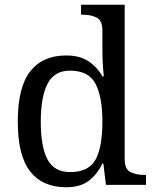

<svg xmlns="http://www.w3.org/2000/svg" viewBox="-20 -780 654 810"><path d="M259 10Q160 10 107.5 -56.5Q55 -123 55 -267Q55 -412 107.5 -479Q160 -546 259 -546Q317 -546 353.5 -521.5Q390 -497 412 -458H418Q415 -483 413.5 -513.5Q412 -544 412 -568V-650Q412 -694 387.5 -706Q363 -718 330 -718H322V-760H506V-110Q506 -66 530.5 -54Q555 -42 588 -42H596V0H427L416 -90H412Q390 -44 354 -17Q318 10 259 10ZM276 -54Q354 -54 383 -106.5Q412 -159 412 -267Q412 -371 383 -426.5Q354 -482 275 -482Q209 -482 180.5 -426.5Q152 -371 152 -266Q152 -160 180.5 -107Q209 -54 276 -54Z"/></svg>

Font: Noto Serif Dogra
Style: Regular
Weight: 400
Designer: Ek Type
Foundry: Ek Type
Version: Version 1.005